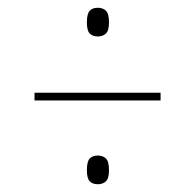

<svg xmlns="http://www.w3.org/2000/svg" viewBox="-20 -607 465 495"><path d="M232 -513Q219 -513 211.5 -520.5Q204 -528 204 -549Q204 -572 211.5 -579.5Q219 -587 232 -587Q245 -587 253 -579.5Q261 -572 261 -549Q261 -528 253 -520.5Q245 -513 232 -513ZM69 -348V-368H394V-348ZM232 -132Q219 -132 211.5 -139.5Q204 -147 204 -168Q204 -191 211.5 -198.5Q219 -206 232 -206Q245 -206 253 -198.5Q261 -191 261 -168Q261 -147 253 -139.5Q245 -132 232 -132Z"/></svg>

Font: Noto Serif Display ExtraCondensed
Style: Italic
Weight: 400
Width: 2
Italic angle: -12°
Designer: Monotype Design Team
Foundry: Monotype Imaging Inc.
Version: Version 2.009